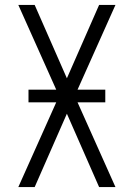

<svg xmlns="http://www.w3.org/2000/svg" viewBox="-20 -755 540 775"><path d="M54 0 207 -342H95V-393H207L54 -735H120L250 -439L380 -735H446L293 -393H405V-342H293L446 0H380L250 -296L120 0Z"/></svg>

Font: Iosevka Fixed SS04 Light
Style: Regular
Weight: 300
Monospace: yes
Designer: Belleve Invis
Foundry: Belleve Invis
Version: Version 32.5.0